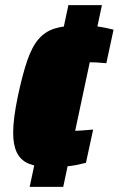

<svg xmlns="http://www.w3.org/2000/svg" viewBox="-20 -716 460 744"><path d="M171 -69Q122 -69 91 -82Q60 -95 45.5 -124.5Q31 -154 31 -201Q31 -229 35.5 -264Q40 -299 49 -342Q67 -427 85.5 -481Q104 -535 129.5 -564.5Q155 -594 192 -605.5Q229 -617 283 -617Q309 -617 329.5 -616Q350 -615 371 -611.5Q392 -608 420 -601L392 -471Q373 -473 354 -474Q335 -475 318 -475Q297 -475 283.5 -471Q270 -467 261.5 -454Q253 -441 245 -414.5Q237 -388 228 -342Q220 -306 216 -282.5Q212 -259 212 -244Q212 -229 217 -221.5Q222 -214 233 -211.5Q244 -209 261 -209Q277 -209 298.5 -210.5Q320 -212 341 -214L313 -85Q293 -80 272.5 -76Q252 -72 228 -70.5Q204 -69 171 -69ZM95 8 245 -696H375L225 8Z"/></svg>

Font: Saira SemiCondensed Black
Style: Italic
Weight: 900
Width: 4
Italic angle: -12°
Designer: Hector Gatti with collaboration of the Omnibus-Type team
Foundry: Omnibus-Type
Version: Version 1.101